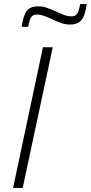

<svg xmlns="http://www.w3.org/2000/svg" viewBox="-20 -919 444 939"><path d="M44 0 190 -688H238L91 0ZM166 -888Q188 -888 206 -882Q224 -876 258 -861Q284 -849 298.5 -844Q313 -839 330 -839Q349 -839 357.5 -852Q366 -865 372 -899H404Q397 -844 379 -821.5Q361 -799 323 -799Q302 -799 282 -805.5Q262 -812 233 -826Q227 -828 212.5 -834.5Q198 -841 185 -844.5Q172 -848 160 -848Q141 -848 132.5 -835Q124 -822 118 -788H86Q94 -844 111 -866Q128 -888 166 -888Z"/></svg>

Font: Saira Semi Condensed ExtraLight
Style: Italic
Weight: 200
Width: 4
Italic angle: -12°
Designer: Hector Gatti with collaboration of the Omnibus-Type team
Foundry: Omnibus-Type
Version: Version 1.001; ttfautohint (v1.8)